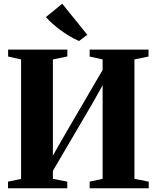

<svg xmlns="http://www.w3.org/2000/svg" viewBox="-20 -1009 840 1029"><path d="M23 0V-35.5L93 -50V-690.5L23.5 -706V-743H341V-706.5L263.5 -690.5V-175L328 -288L530 -634V-690.5L460.5 -706V-743H776V-706L700.5 -690.5V-50.5L777 -35.5V0H460.5V-35.5L530 -50.5V-552L476.5 -456.5L263.5 -93.5V-50.5L340.5 -35.5V0ZM403 -789.5Q378.5 -800 353.8 -814.8Q329 -829.5 305.5 -846.5Q282 -863.5 261.8 -881.8Q241.5 -900 226 -917.5L313.5 -989L448 -822.5L404 -789.5Z"/></svg>

Font: Merriweather 96pt ExtraBold
Style: Regular
Weight: 800
Version: Version 2.100